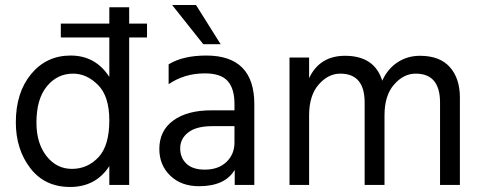

<svg xmlns="http://www.w3.org/2000/svg" viewBox="-20 -736 1917 764"><path d="M125 -248Q125 -166 165 -115Q205 -64 266 -64Q328 -64 371.5 -110Q415 -156 415 -257Q415 -353 370 -398Q325 -443 271 -443Q208 -443 166.5 -392.5Q125 -342 125 -248ZM494 0H415V-75Q361 8 259 8Q158 8 100.5 -67Q43 -142 43 -249Q43 -368 104 -441.5Q165 -515 261 -515Q360 -515 415 -430V-587H222V-642H415V-707H494V-642H565V-587H494Z M795 -61Q849 -61 881 -91.5Q913 -122 913 -169V-234H825Q761 -234 729 -209Q697 -184 697 -146Q697 -108 722 -84.5Q747 -61 795 -61ZM914 -60Q875 5 772 5Q701 5 657.5 -37Q614 -79 614 -143Q614 -216 669.5 -256.5Q725 -297 821 -297H913V-323Q913 -383 886 -413.5Q859 -444 795 -444Q714 -444 651 -401V-480Q708 -515 801 -515Q992 -515 992 -321V0H914ZM858 -560H789L665 -716H760Z M1810 0H1731V-328Q1731 -443 1634 -443Q1586 -443 1548 -399.5Q1510 -356 1510 -277V0H1431V-328Q1431 -443 1334 -443Q1286 -443 1248 -399.5Q1210 -356 1210 -277V0H1132V-507H1210V-425Q1252 -514 1353 -514Q1470 -514 1501 -415Q1523 -463 1562.5 -488.5Q1602 -514 1651 -514Q1730 -514 1770 -469Q1810 -424 1810 -348Z"/></svg>

Font: Hind Madurai
Style: Regular
Weight: 400
Designer: Jyotish Sonowal
Foundry: Indian Type Foundry
Version: Version 1.001;PS 1.0;hotconv 1.0.86;makeotf.lib2.5.63406; tt